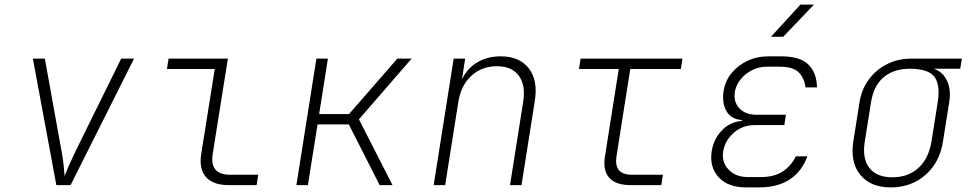

<svg xmlns="http://www.w3.org/2000/svg" viewBox="-20 -805 4240 835"><path d="M225 0 123 -550H175L249 -140Q254 -113 257 -84.5Q260 -56 261 -39Q267 -56 279.5 -84.5Q292 -113 305 -140L507 -550H563L287 0Z M974 0Q907 0 876 -35Q845 -70 855 -135L914 -505H706L713 -550H971L905 -135Q891 -45 981 -45H1103L1096 0Z M1269 0 1356 -550H1406L1368 -309H1498L1708 -550H1770L1541 -286L1687 0H1631L1497 -264H1361L1319 0Z M1866 0 1953 -550H2003L1989 -459Q2011 -507 2055 -533.5Q2099 -560 2158 -560Q2239 -560 2279.5 -508Q2320 -456 2306 -367L2248 0H2198L2255 -360Q2267 -434 2236.5 -475.5Q2206 -517 2141 -517Q2075 -517 2029.5 -475Q1984 -433 1973 -360L1916 0Z M2721 0Q2658 0 2629.5 -32Q2601 -64 2611 -125L2671 -505H2498L2505 -550H2948L2941 -505H2721L2661 -125Q2649 -45 2728 -45H2863L2856 0Z M3281 10H3225Q3146 10 3105.5 -34Q3065 -78 3075 -146Q3083 -199 3118.5 -237Q3154 -275 3206 -279L3207 -283Q3160 -286 3139.5 -321.5Q3119 -357 3127 -410Q3134 -453 3161 -486.5Q3188 -520 3230 -540Q3272 -560 3321 -560H3377Q3460 -560 3496 -524Q3532 -488 3533 -425H3483Q3478 -466 3453.5 -490.5Q3429 -515 3370 -515H3314Q3281 -515 3251 -500Q3221 -485 3201 -460Q3181 -435 3176 -406Q3169 -363 3195 -334.5Q3221 -306 3270 -306H3398L3391 -261H3263Q3209 -261 3171 -227.5Q3133 -194 3125 -146Q3118 -100 3148.5 -67.5Q3179 -35 3233 -35H3289Q3348 -35 3385 -60Q3422 -85 3441 -125H3491Q3469 -62 3416.5 -26Q3364 10 3281 10ZM3333 -645 3461 -785H3520L3386 -645Z M3854 10Q3766 10 3721.5 -44.5Q3677 -99 3691 -190L3718 -360Q3727 -417 3758.5 -459.5Q3790 -502 3837.5 -526Q3885 -550 3943 -550H4163L4156 -506H4041Q4080 -493 4098.5 -454Q4117 -415 4108 -360L4081 -190Q4067 -99 4005 -44.5Q3943 10 3854 10ZM3861 -34Q3930 -34 3974.5 -75Q4019 -116 4031 -190L4058 -360Q4070 -434 4044.5 -470Q4019 -506 3936 -506Q3868 -506 3824 -470Q3780 -434 3768 -360L3741 -190Q3729 -116 3760.5 -75Q3792 -34 3861 -34Z"/></svg>

Font: JetBrains Mono NL Thin
Style: Italic
Weight: 100
Italic angle: -9°
Monospace: yes
Designer: Philipp Nurullin, Konstantin Bulenkov
Foundry: JetBrains
Version: Version 2.305; ttfautohint (v1.8.4.7-5d5b)